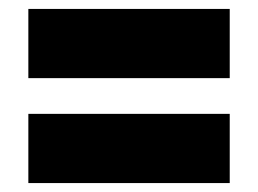

<svg xmlns="http://www.w3.org/2000/svg" viewBox="-20 -595 578 430"><path d="M43.5 -420V-575H494.5V-420ZM43.5 -185V-340H494.5V-185Z"/></svg>

Font: Encode Sans Semi Condensed Black
Style: Regular
Weight: 900
Width: 4
Designer: Multiple Designers
Foundry: Impallari Type
Version: Version 2.000